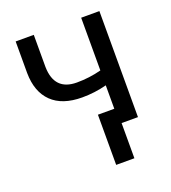

<svg xmlns="http://www.w3.org/2000/svg" viewBox="-130 -626 802 899"><g transform="rotate(-20 271.5 -177.0)"><path d="M467.3 0H376.5V-191.4Q316.9 -175.8 254.4 -175.8Q155.3 -175.8 103.3 -226.6Q51.3 -277.3 50.3 -371.1V-528.8H140.6V-368.2Q143.1 -250 254.4 -250Q316.9 -250 376.5 -265.6V-528.3H467.3ZM385.7 175.3H294.9V-74.7H385.7Z"/></g></svg>

Font: MAUL
Style: Regular
Weight: 400
Designer: MAUL
Version: Version 1.0; 2020; ttfautohint (v1.8.3)